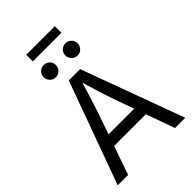

<svg xmlns="http://www.w3.org/2000/svg" viewBox="-299 -1167 1284 1284"><g transform="rotate(-45 343.0 -525.0)"><path d="M23.4 0 288.1 -727.5H395L662.1 0H564.9L410.6 -432.6Q396.5 -472.7 377.7 -532.2Q358.9 -591.8 332 -684.1H350.6Q323.7 -590.8 304.4 -530.5Q285.2 -470.2 272.5 -432.6L121.6 0ZM157.2 -203.1V-284.2H528.8V-203.1ZM447.8 -803.2Q423.8 -803.2 406.7 -820.3Q389.6 -837.4 389.6 -861.3Q389.6 -885.3 406.7 -902.1Q423.8 -918.9 447.8 -918.9Q471.7 -918.9 488.5 -902.1Q505.4 -885.3 505.4 -861.3Q505.4 -837.4 488.5 -820.3Q471.7 -803.2 447.8 -803.2ZM242.2 -803.2Q218.3 -803.2 201.2 -820.3Q184.1 -837.4 184.1 -861.3Q184.1 -885.3 201.2 -902.1Q218.3 -918.9 242.2 -918.9Q266.1 -918.9 283 -902.1Q299.8 -885.3 299.8 -861.3Q299.8 -837.4 283 -820.3Q266.1 -803.2 242.2 -803.2ZM478.5 -1049.8V-987.3H208V-1049.8Z"/></g></svg>

Font: Inter 16pt
Style: Regular
Weight: 400
Version: Version 4.001;git-66647c0bb